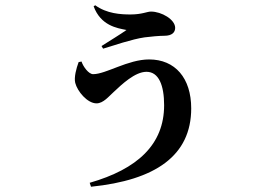

<svg xmlns="http://www.w3.org/2000/svg" viewBox="-20 -629 1040 730"><path d="M290 -395 279 -393C270 -369 261 -335 266 -314C274 -282 312 -236 347 -236C373 -236 394 -263 412 -279C443 -308 493 -356 537 -356C584 -356 604 -304 604 -229C604 -79 502 14 321 66L326 81C571 56 707 -37 707 -217C707 -332 646 -403 547 -403C466 -403 383 -347 334 -347C317 -347 296 -376 290 -395ZM336 -605C363 -532 424 -522 461 -515C440 -500 396 -473 366 -454L372 -444C409 -455 481 -480 530 -487C552 -490 587 -493 605 -493C634 -493 646 -506 646 -523C646 -555 594 -585 554 -585C539 -585 520 -574 476 -574C439 -574 386 -577 342 -609Z"/></svg>

Font: Noto Serif KR
Style: Bold
Weight: 700
Designer: Ryoko NISHIZUKA 西塚涼子 (kana & ideographs); Frank Grießhammer (Latin, Greek & Cyrillic); Wenlong ZHANG 张文龙 (bopomofo); San
Foundry: Adobe
Version: Version 2.001;hotconv 1.1.0;makeotfexe 2.6.0